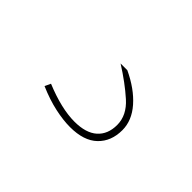

<svg xmlns="http://www.w3.org/2000/svg" viewBox="-42 -152 523 523"><g transform="rotate(45 220.0 110.0)"><path d="M109 173Q177 201 227 201Q271 201 293.5 181Q316 161 316 125Q316 88 283 58.5Q250 29 204 0H230Q279 23 307.5 55.5Q336 88 336 125Q336 168 309 194Q282 220 229 220Q203 220 170.5 213Q138 206 101 190Z"/></g></svg>

Font: Georama Extended Thin
Style: Regular
Weight: 100
Width: 7
Designer: Jean-Baptiste Levee
Foundry: Production Type
Version: Version 1.000